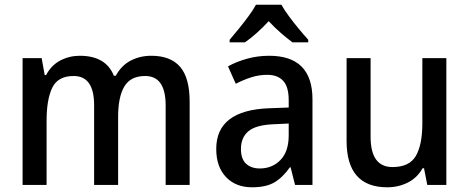

<svg xmlns="http://www.w3.org/2000/svg" viewBox="-20 -879 1992 816"><path d="M623 -642Q705 -642 745.5 -595Q786 -548 786 -447V-93H684V-431Q684 -556 597 -556Q535 -556 508.5 -511.5Q482 -467 482 -383V-93H380V-432Q380 -556 293 -556Q226 -556 202 -506Q178 -456 178 -366V-93H76V-632H157L170 -560H176Q198 -602 236.5 -622Q275 -642 319 -642Q430 -642 464 -557H472Q496 -601 535.5 -621.5Q575 -642 623 -642Z M1124 -642Q1308 -642 1308 -457V-93H1234L1215 -168H1212Q1181 -124 1145.5 -103.5Q1110 -83 1051 -83Q982 -83 940.5 -126.5Q899 -170 899 -246Q899 -411 1125 -419L1207 -422V-453Q1207 -510 1183.5 -535.5Q1160 -561 1116 -561Q1081 -561 1048 -550.5Q1015 -540 982 -523L949 -597Q985 -617 1030 -629.5Q1075 -642 1124 -642ZM1144 -351Q1067 -348 1035.5 -321Q1004 -294 1004 -246Q1004 -203 1026 -183Q1048 -163 1084 -163Q1137 -163 1172 -199Q1207 -235 1207 -304V-354ZM1176 -859Q1188 -837 1208 -810Q1228 -783 1249.5 -757Q1271 -731 1290 -710V-699H1223Q1200 -716 1173.5 -739Q1147 -762 1122 -789Q1070 -733 1021 -699H956V-710Q974 -731 995.5 -757.5Q1017 -784 1036.5 -810.5Q1056 -837 1068 -859Z M1877 -632V-93H1796L1782 -164H1776Q1753 -123 1713 -103Q1673 -83 1626 -83Q1453 -83 1453 -280V-632H1555V-298Q1555 -169 1648 -169Q1720 -169 1747.5 -216.5Q1775 -264 1775 -356V-632Z"/></svg>

Font: Noto Sans Telugu UI SemiCondensed Medium
Style: Regular
Weight: 500
Width: 4
Designer: Jelle Bosma - Monotype Design Team
Foundry: Monotype Imaging Inc.
Version: Version 2.005; ttfautohint (v1.8.4.7-5d5b)